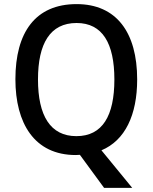

<svg xmlns="http://www.w3.org/2000/svg" viewBox="-20 -745 743 935"><path d="M648 -358C648 -587 547 -725 353 -725C152 -725 55 -587 55 -359C55 -145 147 10 349 10C356 10 364 9 369 9L487 170H624L474 -13C589 -61 648 -185 648 -358ZM165 -358C165 -533 224 -633 353 -633C479 -633 537 -534 537 -358C537 -181 479 -82 352 -82C225 -82 165 -182 165 -358Z"/></svg>

Font: Noto Sans Devanagari SemiCondensed Medium
Style: Regular
Weight: 500
Width: 4
Designer: Jelle Bosma - Monotype Design Team
Foundry: Monotype Imaging Inc.
Version: Version 2.004